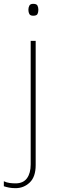

<svg xmlns="http://www.w3.org/2000/svg" viewBox="-70 -741 297 1001"><path d="M78 -690Q78 -702 83 -711.5Q88 -721 103 -721Q121 -721 125.5 -711.5Q130 -702 130 -690Q130 -677 125.5 -668Q121 -659 103 -659Q88 -659 83 -668Q78 -677 78 -690ZM11 240Q-8 240 -23 237Q-38 234 -50 230V204Q-35 211 -19.5 213Q-4 215 11 215Q51 215 70.5 188.5Q90 162 90 116V-528H116V120Q116 181 85 210.5Q54 240 11 240Z"/></svg>

Font: Noto Sans Syriac Western Thin
Style: Regular
Weight: 100
Designer: Patrick Giasson and the Monotype Design Team
Foundry: Monotype Imaging Inc.
Version: Version 3.000; ttfautohint (v1.8.4.7-5d5b)